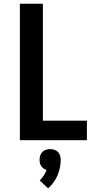

<svg xmlns="http://www.w3.org/2000/svg" viewBox="-20 -755 540 1034"><path d="M87 0V-735H211V-105H448V0ZM239 259 194 217Q206 205 215.5 190.5Q225 176 231 160Q222 158 214.5 152.5Q207 147 202 139.5Q197 132 195 123Q193 114 193 105Q193 94 196.5 83Q200 72 208 63.5Q216 55 227.5 51.5Q239 48 250 48Q261 48 272.5 51.5Q284 55 292 63.5Q300 72 303.5 83Q307 94 307 105Q307 127 302.5 148.5Q298 170 289.5 190Q281 210 268 227.5Q255 245 239 259Z"/></svg>

Font: Iosevka Term Curly Extrabold
Style: Regular
Weight: 800
Designer: Belleve Invis
Foundry: Belleve Invis
Version: Version 32.3.0